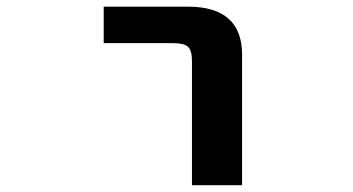

<svg xmlns="http://www.w3.org/2000/svg" viewBox="-20 -543 1040 565"><path d="M285.2 -416V-523.4H533.2Q693.4 -523.4 692.4 -379.9V2H544.9V-363.3Q544.9 -394.5 533.2 -405.3Q521.5 -416 489.3 -416Z"/></svg>

Font: Gen Shin Gothic Monospace Bold
Style: Bold
Weight: 700
Designer: [Source Han Sans]
Ryoko NISHIZUKA  (kana & ideographs); Paul D. Hunt (Latin, Greek & Cyrillic); Wenlong ZHANG  (bopomofo
Version: Version 1.002.20150607